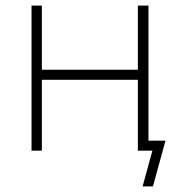

<svg xmlns="http://www.w3.org/2000/svg" viewBox="-20 -540 650 688"><path d="M93 0H130V-254H474V0H526L491 128H528L573 -36H512V-520H474V-290H130V-520H93Z"/></svg>

Font: Fixel Display ExtraLight
Style: Regular
Weight: 200
Designer: AlfaBravo + MacPaw
Foundry: Kyrylo Tkachov, Marchela Mozhyna, Serhii Makarenko, Maria Weinstein, Zakhar Kryvoshyya
Version: Version 1.211